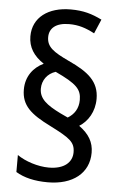

<svg xmlns="http://www.w3.org/2000/svg" viewBox="-53 -800 520 820"><g transform="rotate(5 206.5 -390.0)"><path d="M47 -404C47 -336 87 -301 174 -258C259 -215 282 -199 282 -155C282 -113 249 -81 182 -81C135 -81 80 -99 46 -123V-50C81 -29 126 -18 183 -18C290 -18 359 -72 359 -160C359 -205 339 -239 296 -270C333 -293 360 -336 360 -391C360 -465 313 -503 228 -542C160 -574 131 -594 131 -636C131 -674 159 -699 216 -699C256 -699 287 -689 325 -669L351 -730C308 -751 272 -762 217 -762C121 -762 55 -714 55 -633C55 -586 78 -550 122 -521C78 -500 47 -460 47 -404ZM119 -414C119 -450 141 -480 176 -491C268 -448 289 -426 289 -380C289 -343 271 -317 244 -301L212 -316C151 -346 119 -371 119 -414Z"/></g></svg>

Font: Noto Sans Ethiopic Condensed
Style: Regular
Weight: 400
Width: 3
Designer: Monotype Design Team
Foundry: Monotype Imaging Inc.
Version: Version 2.102